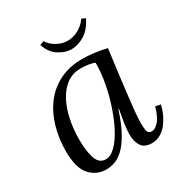

<svg xmlns="http://www.w3.org/2000/svg" viewBox="-164 -800 876 929"><g transform="rotate(-30 274.0 -335.5)"><path d="M329 -511Q359 -511 395 -506.5Q431 -502 463 -494Q455 -434 447.5 -374.5Q440 -315 433.5 -261.5Q427 -208 423 -165.5Q419 -123 419 -99Q419 -79 422 -59Q425 -39 447 -39Q464 -39 484.5 -61Q505 -83 520 -136L548 -130Q545 -112 535.5 -88.5Q526 -65 510 -42Q494 -19 471 -4Q448 11 418 11Q378 11 361 -14Q344 -39 344 -79Q344 -108 349.5 -142Q355 -176 362 -213H359Q335 -139 309.5 -94.5Q284 -50 258.5 -27Q233 -4 209 3.5Q185 11 164 11Q110 11 73.5 -29Q37 -69 37 -163Q37 -233 55 -296Q73 -359 109.5 -407.5Q146 -456 201 -483.5Q256 -511 329 -511ZM298 -475Q253 -475 219.5 -450Q186 -425 164 -382.5Q142 -340 131.5 -287.5Q121 -235 121 -180Q121 -116 135 -74.5Q149 -33 186 -33Q213 -33 240.5 -60Q268 -87 292 -132.5Q316 -178 335 -234.5Q354 -291 365 -350Q376 -409 376 -463Q361 -469 341 -472Q321 -475 298 -475ZM307 -577Q275 -577 239 -599.5Q203 -622 187 -671L210 -679Q223 -656 252 -639Q281 -622 313 -622Q346 -622 375 -638.5Q404 -655 422 -682L443 -673Q420 -623 383 -600Q346 -577 307 -577Z"/></g></svg>

Font: Lora
Style: Italic
Weight: 400
Italic angle: -3°
Designer: Olga Karpushina, Alexei Vanyashin (Cyrillic)
Foundry: Cyreal
Version: Version 3.008